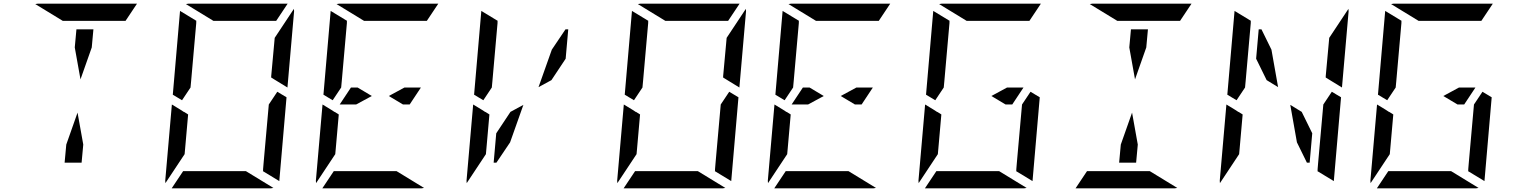

<svg xmlns="http://www.w3.org/2000/svg" viewBox="-20 -1020 8200 1040"><path d="M385 -763 394 -861H486L477 -763L416 -590ZM320 -907 171 -998Q179 -1000 184 -1000H720H722L660 -907H657H626H490H398ZM431 -237 422 -139H330L339 -237L400 -410Z M1465 -782 1468 -815 1572 -972Q1573 -968 1573 -959L1537 -546L1449 -600V-607ZM1532 -493 1493 -41Q1493 -41 1493 -39L1404 -93L1405 -95V-103L1408 -139L1415 -218L1436 -454L1482 -523ZM916 -507 955 -959Q955 -959 955 -961L1044 -907L1043 -905V-895L1040 -861L1033 -782L1015 -578L1012 -546L966 -477ZM983 -218 980 -185 876 -28Q875 -32 875 -41L911 -454L957 -426L977 -413V-414L999 -400ZM1312 -93 1461 -2Q1453 0 1448 0H912H910L972 -93H975H1006H1142H1234ZM1136 -907 987 -998Q995 -1000 1000 -1000H1536H1538L1476 -907H1473H1442H1306H1214Z M2171 -546H2260L2199 -454H2163L2086 -500ZM1909 -454H1866H1820L1881 -546H1917L1994 -500ZM1732 -507 1771 -959Q1771 -959 1771 -961L1860 -907L1859 -905V-895L1856 -861L1849 -782L1831 -578L1828 -546L1782 -477ZM1799 -218 1796 -185 1692 -28Q1691 -32 1691 -41L1727 -454L1773 -426L1793 -413V-414L1815 -400ZM2128 -93 2277 -2Q2269 0 2264 0H1728H1726L1788 -93H1791H1822H1958H2050ZM1952 -907 1803 -998Q1811 -1000 1816 -1000H2352H2354L2292 -907H2289H2258H2122H2030Z M2548 -507 2587 -959Q2587 -959 2587 -961L2676 -907L2675 -905V-895L2672 -861L2665 -782L2647 -578L2644 -546L2598 -477ZM2615 -218 2612 -185 2508 -28Q2507 -32 2507 -41L2543 -454L2589 -426L2609 -413V-414L2631 -400ZM2897 -548 2969 -751 3043 -861H3058L3044 -702L2967 -586ZM2815 -452 2743 -249 2669 -139H2654L2668 -298L2745 -414Z M3913 -782 3916 -815 4020 -972Q4021 -968 4021 -959L3985 -546L3897 -600V-607ZM3980 -493 3941 -41Q3941 -41 3941 -39L3852 -93L3853 -95V-103L3856 -139L3863 -218L3884 -454L3930 -523ZM3364 -507 3403 -959Q3403 -959 3403 -961L3492 -907L3491 -905V-895L3488 -861L3481 -782L3463 -578L3460 -546L3414 -477ZM3431 -218 3428 -185 3324 -28Q3323 -32 3323 -41L3359 -454L3405 -426L3425 -413V-414L3447 -400ZM3760 -93 3909 -2Q3901 0 3896 0H3360H3358L3420 -93H3423H3454H3590H3682ZM3584 -907 3435 -998Q3443 -1000 3448 -1000H3984H3986L3924 -907H3921H3890H3754H3662Z M4619 -546H4708L4647 -454H4611L4534 -500ZM4357 -454H4314H4268L4329 -546H4365L4442 -500ZM4180 -507 4219 -959Q4219 -959 4219 -961L4308 -907L4307 -905V-895L4304 -861L4297 -782L4279 -578L4276 -546L4230 -477ZM4247 -218 4244 -185 4140 -28Q4139 -32 4139 -41L4175 -454L4221 -426L4241 -413V-414L4263 -400ZM4576 -93 4725 -2Q4717 0 4712 0H4176H4174L4236 -93H4239H4270H4406H4498ZM4400 -907 4251 -998Q4259 -1000 4264 -1000H4800H4802L4740 -907H4737H4706H4570H4478Z M5435 -546H5524L5463 -454H5427L5350 -500ZM5612 -493 5573 -41Q5573 -41 5573 -39L5484 -93L5485 -95V-103L5488 -139L5495 -218L5516 -454L5562 -523ZM4996 -507 5035 -959Q5035 -959 5035 -961L5124 -907L5123 -905V-895L5120 -861L5113 -782L5095 -578L5092 -546L5046 -477ZM5063 -218 5060 -185 4956 -28Q4955 -32 4955 -41L4991 -454L5037 -426L5057 -413V-414L5079 -400ZM5392 -93 5541 -2Q5533 0 5528 0H4992H4990L5052 -93H5055H5086H5222H5314ZM5216 -907 5067 -998Q5075 -1000 5080 -1000H5616H5618L5556 -907H5553H5522H5386H5294Z M6097 -763 6106 -861H6198L6189 -763L6128 -590ZM6208 -93 6357 -2Q6349 0 6344 0H5808H5806L5868 -93H5871H5902H6038H6130ZM6032 -907 5883 -998Q5891 -1000 5896 -1000H6432H6434L6372 -907H6369H6338H6202H6110ZM6143 -237 6134 -139H6042L6051 -237L6112 -410Z M7177 -782 7180 -815 7284 -972Q7285 -968 7285 -959L7249 -546L7161 -600V-607ZM6798 -861H6813L6867 -751L6903 -548L6841 -586L6784 -702ZM7244 -493 7205 -41Q7205 -41 7205 -39L7116 -93L7117 -95V-103L7120 -139L7127 -218L7148 -454L7194 -523ZM6628 -507 6667 -959Q6667 -959 6667 -961L6756 -907L6755 -905V-895L6752 -861L6745 -782L6727 -578L6724 -546L6678 -477ZM6695 -218 6692 -185 6588 -28Q6587 -32 6587 -41L6623 -454L6669 -426L6689 -413V-414L6711 -400ZM7088 -298 7074 -139H7059L7005 -249L6969 -452L7031 -414Z M7883 -546H7972L7911 -454H7875L7798 -500ZM8060 -493 8021 -41Q8021 -41 8021 -39L7932 -93L7933 -95V-103L7936 -139L7943 -218L7964 -454L8010 -523ZM7444 -507 7483 -959Q7483 -959 7483 -961L7572 -907L7571 -905V-895L7568 -861L7561 -782L7543 -578L7540 -546L7494 -477ZM7511 -218 7508 -185 7404 -28Q7403 -32 7403 -41L7439 -454L7485 -426L7505 -413V-414L7527 -400ZM7840 -93 7989 -2Q7981 0 7976 0H7440H7438L7500 -93H7503H7534H7670H7762ZM7664 -907 7515 -998Q7523 -1000 7528 -1000H8064H8066L8004 -907H8001H7970H7834H7742Z"/></svg>

Font: DSEG14 Modern Mini
Style: Italic
Weight: 400
Italic angle: -5°
Designer: Keshikan(Twitter:@keshinomi_88pro)
Version: Version 0.46